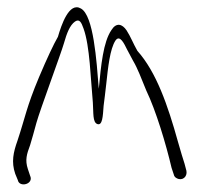

<svg xmlns="http://www.w3.org/2000/svg" viewBox="-20 -580 548 517"><path d="M21 -112 28 -95C32 -74 72 -84 61 -107L55 -125C47 -149 52 -165 61 -189C66 -206 72 -226 78 -249C88 -285 144 -435 152 -463C160 -491 168 -512 182 -522C194 -530 199 -520 205 -503C222 -456 224 -368 230 -304C232 -276 229 -251 242 -246C256 -241 257 -267 259 -295C261 -313 264 -332 266 -353C271 -399 276 -448 291 -471C303 -488 315 -461 322 -447L338 -417C351 -395 360 -370 374 -336C400 -282 427 -192 442 -128L448 -110C449 -105 452 -102 456 -100C471 -92 485 -104 482 -120L477 -139C473 -151 467 -171 459 -199C432 -296 401 -386 350 -443C339 -462 332 -481 321 -498C309 -516 293 -520 280 -499C258 -467 252 -404 246 -341C240 -417 232 -538 198 -557C166 -576 145 -512 136 -481C124 -460 107 -424 85 -372C51 -291 48 -264 27 -201C16 -170 10 -144 21 -112Z"/></svg>

Font: Stray Cat
Style: UltCn
Weight: 400
Version: Version 1.0